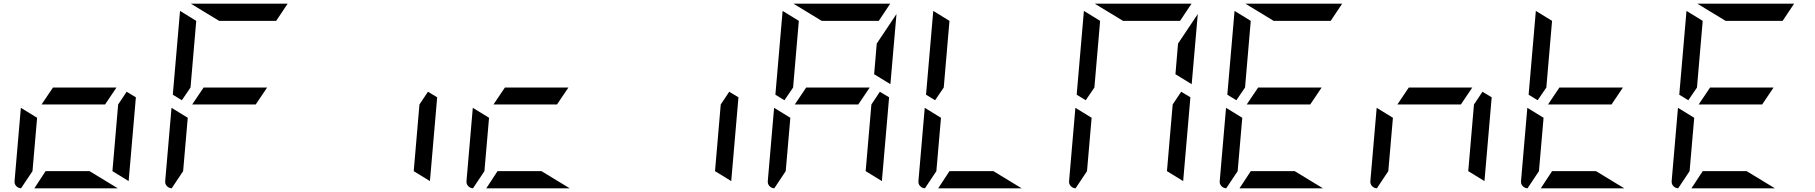

<svg xmlns="http://www.w3.org/2000/svg" viewBox="-20 -1020 9832 1040"><path d="M205 -454 267 -546H611L549 -454ZM618 0H166L227 -93H465ZM94 0Q78 -1 67.5 -12.5Q57 -24 59 -41L93 -436L181 -382L156 -93ZM716 -493 677 -41V-39L589 -93L620 -454L666 -523Z M1021 -454 1083 -546H1427L1365 -454ZM1012 -546 965 -477 916 -507 955 -959V-961L1043 -907ZM1167 -907 1014 -1000H1536H1538L1476 -907ZM910 0Q894 -1 883.5 -12.5Q873 -24 875 -41L909 -436L997 -382L972 -93Z M2348 -493 2309 -41V-39L2221 -93L2252 -454L2298 -523Z M2653 -454 2715 -546H3059L2997 -454ZM3066 0H2614L2675 -93H2913ZM2542 0Q2526 -1 2515.5 -12.5Q2505 -24 2507 -41L2541 -436L2629 -382L2604 -93Z M3980 -493 3941 -41V-39L3853 -93L3884 -454L3930 -523Z M4285 -454 4347 -546H4691L4629 -454ZM4803 -564 4715 -618 4729 -784 4836 -944ZM4276 -546 4229 -477 4180 -507 4219 -959V-961L4307 -907ZM4431 -907 4278 -1000H4800H4802L4740 -907ZM4174 0Q4158 -1 4147.5 -12.5Q4137 -24 4139 -41L4173 -436L4261 -382L4236 -93ZM4796 -493 4757 -41V-39L4669 -93L4700 -454L4746 -523Z M5092 -546 5045 -477 4996 -507 5035 -959V-961L5123 -907ZM5514 0H5062L5123 -93H5361ZM4990 0Q4974 -1 4963.5 -12.5Q4953 -24 4955 -41L4989 -436L5077 -382L5052 -93Z M6435 -564 6347 -618 6361 -784 6468 -944ZM5908 -546 5861 -477 5812 -507 5851 -959V-961L5939 -907ZM6063 -907 5910 -1000H6432H6434L6372 -907ZM5806 0Q5790 -1 5779.5 -12.5Q5769 -24 5771 -41L5805 -436L5893 -382L5868 -93ZM6428 -493 6389 -41V-39L6301 -93L6332 -454L6378 -523Z M6733 -454 6795 -546H7139L7077 -454ZM6724 -546 6677 -477 6628 -507 6667 -959V-961L6755 -907ZM6879 -907 6726 -1000H7248H7250L7188 -907ZM7146 0H6694L6755 -93H6993ZM6622 0Q6606 -1 6595.5 -12.5Q6585 -24 6587 -41L6621 -436L6709 -382L6684 -93Z M7549 -454 7611 -546H7955L7893 -454ZM7438 0Q7422 -1 7411.5 -12.5Q7401 -24 7403 -41L7437 -436L7525 -382L7500 -93ZM8060 -493 8021 -41V-39L7933 -93L7964 -454L8010 -523Z M8365 -454 8427 -546H8771L8709 -454ZM8356 -546 8309 -477 8260 -507 8299 -959V-961L8387 -907ZM8778 0H8326L8387 -93H8625ZM8254 0Q8238 -1 8227.5 -12.5Q8217 -24 8219 -41L8253 -436L8341 -382L8316 -93Z M9181 -454 9243 -546H9587L9525 -454ZM9172 -546 9125 -477 9076 -507 9115 -959V-961L9203 -907ZM9327 -907 9174 -1000H9696H9698L9636 -907ZM9594 0H9142L9203 -93H9441ZM9070 0Q9054 -1 9043.5 -12.5Q9033 -24 9035 -41L9069 -436L9157 -382L9132 -93Z"/></svg>

Font: DSEG7 Modern Mini
Style: Italic
Weight: 400
Italic angle: -5°
Designer: Keshikan(Twitter:@keshinomi_88pro)
Version: Version 0.46